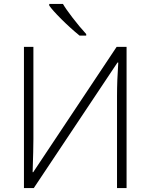

<svg xmlns="http://www.w3.org/2000/svg" viewBox="-20 -951 761 971"><path d="M101.1 -713.9H148.9V-247.1Q148.9 -197.3 145 -80.1H147.9L569.8 -713.9H620.1V0H571.8V-463.9Q571.8 -543 578.1 -634.8H574.2L150.9 0H101.1ZM416 -771H382.3Q335 -809.6 290 -854.5Q245.1 -899.4 229 -922.9V-931.2H298.3Q311.5 -907.7 346.7 -861.8Q381.8 -815.9 416 -778.8Z"/></svg>

Font: OpenSans-Light
Style: Regular
Weight: 300
Foundry: Ascender Corporation
Version: Version 1.10